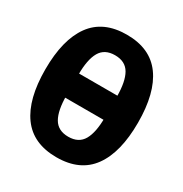

<svg xmlns="http://www.w3.org/2000/svg" viewBox="-168 -839 935 980"><g transform="rotate(30 300.0 -349.0)"><path d="M27 -349Q27 -524 94.5 -617Q162 -710 300 -710Q438 -710 505.5 -617Q573 -524 573 -349Q573 -174 505.5 -81Q438 12 300 12Q162 12 94.5 -81Q27 -174 27 -349ZM413 -289V-410Q413 -499 387 -544Q361 -589 300 -589Q239 -589 213 -544Q187 -499 187 -410V-288Q187 -199 213 -154Q239 -109 300 -109Q361 -109 387 -154.5Q413 -200 413 -289ZM140 -274V-416H460V-274Z"/></g></svg>

Font: iA Writer Duo V
Style: Regular
Weight: 400
Designer: Mike Abbink, Paul van der Laan, Pieter van Rosmalen, Oliver Reichenstein
Foundry: Information Architects Inc.
Version: Version 2.000